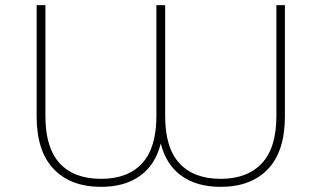

<svg xmlns="http://www.w3.org/2000/svg" viewBox="-20 -720 1247 744"><path d="M1084 -700V-269Q1084 -134 1018.5 -65Q953 4 835 4Q743 4 683.5 -38.5Q624 -81 603 -164Q582 -81 522.5 -38.5Q463 4 372 4Q254 4 188 -65Q122 -134 122 -269V-700H156V-270Q156 -147 211.5 -87Q267 -27 372 -27Q475 -27 530.5 -87Q586 -147 586 -270V-700H620V-270Q620 -147 675.5 -87Q731 -27 835 -27Q938 -27 994.5 -87Q1051 -147 1051 -270V-700Z"/></svg>

Font: Montserrat Alternates ExLight
Style: Regular
Weight: 275
Designer: Julieta Ulanovsky
Foundry: Julieta Ulanovsky
Version: Version 7.200